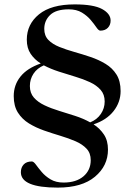

<svg xmlns="http://www.w3.org/2000/svg" viewBox="-20 -745 614 874"><path d="M243 109Q75 109 75 39Q75 17.5 87.8 3.8Q100.5 -10 125 -10Q133 -10 143.5 4.5Q154 19 170 38Q186 57 210.2 71.5Q234.5 86 269.5 86Q326.5 86 359.8 57.8Q393 29.5 393 -16Q393 -48 374 -68.2Q355 -88.5 323.8 -102Q292.5 -115.5 255 -126.8Q217.5 -138 180.2 -151Q143 -164 111.8 -183.2Q80.5 -202.5 61.5 -232.5Q42.5 -262.5 42.5 -307.5Q42.5 -358 73 -396.2Q103.5 -434.5 165.5 -456Q137 -474 119.5 -500Q102 -526 102 -564.5Q102 -634.5 157.5 -679.8Q213 -725 320 -725Q406 -725 444.8 -703.8Q483.5 -682.5 483.5 -651.5Q483.5 -631.5 471 -618.5Q458.5 -605.5 436.5 -605.5Q429 -605.5 419 -620.2Q409 -635 393 -654Q377 -673 352.8 -687.8Q328.5 -702.5 293 -702.5Q235 -702.5 208.2 -676.8Q181.5 -651 181.5 -613.5Q181.5 -582.5 200.2 -563.2Q219 -544 250 -531.5Q281 -519 318.2 -508.5Q355.5 -498 392.5 -485.5Q429.5 -473 460.5 -454.2Q491.5 -435.5 510.2 -405.8Q529 -376 529 -330.5Q529 -280 497 -239.2Q465 -198.5 406 -179Q435 -160 453.2 -132.5Q471.5 -105 471.5 -64Q471.5 10 412.2 59.5Q353 109 243 109ZM456.5 -283Q456.5 -315 438 -336Q419.5 -357 389.2 -371Q359 -385 322.2 -396Q285.5 -407 248.2 -419Q211 -431 179.5 -447.5Q149 -434.5 132.5 -409.5Q116 -384.5 116 -353.5Q116 -321.5 134.2 -300.8Q152.5 -280 182.5 -265.8Q212.5 -251.5 248.8 -240.5Q285 -229.5 322 -217.5Q359 -205.5 390.5 -188Q421.5 -200.5 439 -226.2Q456.5 -252 456.5 -283Z"/></svg>

Font: Newsreader Display
Style: Regular
Weight: 400
Designer: Hugues Gentile
Foundry: Production Type
Version: Version 1.001